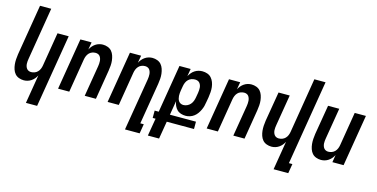

<svg xmlns="http://www.w3.org/2000/svg" viewBox="-88 -1196 3676 1872"><g transform="rotate(15 1750.0 -260.0)"><path d="M236 215 284 -75Q275 -57 262 -41.5Q249 -26 232 -14.5Q215 -3 196 2.5Q177 8 158 8Q132 8 108 -1Q84 -10 68.5 -28Q53 -46 45 -70Q37 -94 34.5 -119Q32 -144 33.5 -170Q35 -196 39 -222L124 -735H237L150 -207Q148 -194 146.5 -180.5Q145 -167 146 -154Q147 -141 151 -129Q155 -117 162.5 -107.5Q170 -98 181.5 -93Q193 -88 206 -88Q224 -88 241.5 -94.5Q259 -101 272 -114.5Q285 -128 292 -145Q299 -162 302 -180L358 -520H471L349 215Z M503 0 589 -520H702L689 -445Q698 -463 711 -478.5Q724 -494 741 -505.5Q758 -517 777 -522.5Q796 -528 815 -528Q841 -528 865 -519Q889 -510 904.5 -492Q920 -474 928 -450Q936 -426 939 -401Q942 -376 940 -350Q938 -324 934 -298L885 0H772L824 -313Q826 -326 827 -339.5Q828 -353 827 -366Q826 -379 822 -391Q818 -403 811 -412.5Q804 -422 792 -427Q780 -432 767 -432Q749 -432 731.5 -425.5Q714 -419 701.5 -405.5Q689 -392 682 -375Q675 -358 672 -340L616 0Z M1236 215 1324 -313Q1326 -326 1327 -339.5Q1328 -353 1327 -366Q1326 -379 1322 -391Q1318 -403 1311 -412.5Q1304 -422 1292 -427Q1280 -432 1267 -432Q1249 -432 1231.5 -425.5Q1214 -419 1201.5 -405.5Q1189 -392 1182 -375Q1175 -358 1172 -340L1116 0H1003L1089 -520H1202L1189 -445Q1198 -463 1211 -478.5Q1224 -494 1241 -505.5Q1258 -517 1277 -522.5Q1296 -528 1315 -528Q1341 -528 1365 -519Q1389 -510 1404.5 -492Q1420 -474 1428 -450Q1436 -426 1439 -401Q1442 -376 1440 -350Q1438 -324 1434 -298L1365 119H1400L1384 215Z M1467 215 1497 37H1468V-37H1509L1589 -520H1702L1689 -444Q1699 -462 1712 -478Q1725 -494 1742.5 -505.5Q1760 -517 1780 -522.5Q1800 -528 1819 -528Q1846 -528 1870 -519.5Q1894 -511 1910 -493Q1926 -475 1935 -451.5Q1944 -428 1947 -402.5Q1950 -377 1948 -350.5Q1946 -324 1942 -298L1934 -252Q1931 -230 1925.5 -208.5Q1920 -187 1910.5 -166.5Q1901 -146 1887.5 -127Q1874 -108 1855.5 -94Q1837 -80 1815 -73Q1793 -66 1772 -66Q1747 -66 1723.5 -73.5Q1700 -81 1684 -97.5Q1668 -114 1658.5 -135.5Q1649 -157 1646 -180L1622 -37H1885V37H1610L1580 215ZM1723 -162Q1742 -162 1761 -170.5Q1780 -179 1793.5 -194.5Q1807 -210 1814 -229Q1821 -248 1824 -267L1832 -313Q1834 -327 1835 -340.5Q1836 -354 1835 -367Q1834 -380 1829.5 -392Q1825 -404 1817 -413.5Q1809 -423 1796.5 -427.5Q1784 -432 1771 -432Q1753 -432 1735 -426Q1717 -420 1703.5 -406.5Q1690 -393 1682.5 -375.5Q1675 -358 1672 -340L1664 -294Q1662 -280 1660.5 -265.5Q1659 -251 1660 -237Q1661 -223 1664.5 -209.5Q1668 -196 1676 -185Q1684 -174 1696.5 -168Q1709 -162 1723 -162Z M2003 0 2089 -520H2202L2189 -445Q2198 -463 2211 -478.5Q2224 -494 2241 -505.5Q2258 -517 2277 -522.5Q2296 -528 2315 -528Q2341 -528 2365 -519Q2389 -510 2404.5 -492Q2420 -474 2428 -450Q2436 -426 2439 -401Q2442 -376 2440 -350Q2438 -324 2434 -298L2385 0H2272L2324 -313Q2326 -326 2327 -339.5Q2328 -353 2327 -366Q2326 -379 2322 -391Q2318 -403 2311 -412.5Q2304 -422 2292 -427Q2280 -432 2267 -432Q2249 -432 2231.5 -425.5Q2214 -419 2201.5 -405.5Q2189 -392 2182 -375Q2175 -358 2172 -340L2116 0Z M2736 215 2784 -75Q2775 -57 2762 -41.5Q2749 -26 2732 -14.5Q2715 -3 2696 2.5Q2677 8 2658 8Q2632 8 2608 -1Q2584 -10 2568.5 -28Q2553 -46 2545 -70Q2537 -94 2534.5 -119Q2532 -144 2533.5 -170Q2535 -196 2539 -222L2589 -520H2702L2650 -207Q2648 -194 2646.5 -180.5Q2645 -167 2646 -154Q2647 -141 2651 -129Q2655 -117 2662.5 -107.5Q2670 -98 2681.5 -93Q2693 -88 2706 -88Q2724 -88 2741.5 -94.5Q2759 -101 2772 -114.5Q2785 -128 2792 -145Q2799 -162 2802 -180L2893 -735H3006L2865 119H2900L2884 215Z M3158 8Q3132 8 3108 -1Q3084 -10 3068.5 -28Q3053 -46 3045 -70Q3037 -94 3034.5 -119Q3032 -144 3033.5 -170Q3035 -196 3039 -222L3089 -520H3202L3150 -207Q3148 -194 3146.5 -180.5Q3145 -167 3146 -154Q3147 -141 3151 -129Q3155 -117 3162.5 -107.5Q3170 -98 3181.5 -93Q3193 -88 3206 -88Q3224 -88 3241.5 -94.5Q3259 -101 3272 -114.5Q3285 -128 3292 -145Q3299 -162 3302 -180L3358 -520H3471L3385 0H3272L3284 -75Q3275 -57 3262 -41.5Q3249 -26 3232 -14.5Q3215 -3 3196 2.5Q3177 8 3158 8Z"/></g></svg>

Font: Iosevka Term Curly
Style: Bold Italic
Weight: 700
Italic angle: -9°
Designer: Belleve Invis
Foundry: Belleve Invis
Version: Version 32.3.0